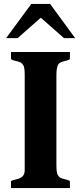

<svg xmlns="http://www.w3.org/2000/svg" viewBox="-20 -959 415 979"><path d="M106 -576.2Q106 -616.2 98.4 -627.2Q90.8 -638.2 84.2 -641.1Q77.6 -644 69.8 -646Q62 -647.9 53.5 -649.9Q44.9 -651.9 36.1 -657.2V-693.8H336.4V-657.2Q327.6 -651.9 319.3 -649.9Q311 -647.9 303.2 -646Q295.4 -644 289.1 -641.1Q282.7 -638.2 277.8 -630.9Q267.6 -616.2 267.6 -576.2V-117.2Q267.6 -76.7 275.1 -65.7Q282.7 -54.7 289.3 -51.8Q295.9 -48.8 303.7 -46.9Q327.1 -42 336.4 -36.1V0H36.1V-36.1Q49.3 -41.5 61.8 -44.2Q74.2 -46.9 84 -51.8Q106 -62.5 106 -92.8ZM306.2 -764.6 188 -868.7 69.8 -764.6H11.2L139.6 -939H235.4L363.3 -764.6Z"/></svg>

Font: Stardos Stencil
Style: Bold
Weight: 700
Designer: vernon adams
Foundry: vernon adams
Version: Version 1.000